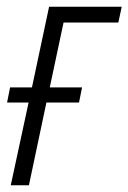

<svg xmlns="http://www.w3.org/2000/svg" viewBox="-20 -551 382 571"><path d="M12 0H66L118 -246H215L224 -291H128L169 -484H332L342 -531H126L75 -291H10L1 -246H65Z"/></svg>

Font: Noto Sans Condensed Light
Style: Italic
Weight: 300
Width: 3
Italic angle: -12°
Designer: Monotype Design Team
Foundry: Monotype Imaging Inc.
Version: Version 2.013